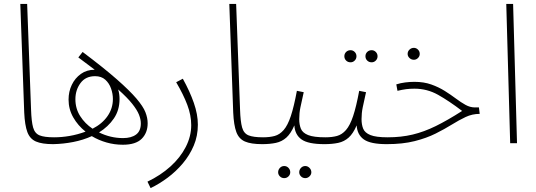

<svg xmlns="http://www.w3.org/2000/svg" viewBox="-20 -733 2745 983"><path d="M252 5Q195 5 164 -8.5Q133 -22 120 -57Q107 -92 104 -157L84 -713H119L139 -172Q141 -111 149.5 -80.5Q158 -50 182.5 -40Q207 -30 257 -30Q267 -30 271 -25Q275 -20 275 -13Q275 -6 269 -0.5Q263 5 252 5Z M609 8Q566 8 525.5 -3.5Q485 -15 450 -36Q406 -16 355 -6Q304 4 252 5L257 -30Q296 -30 336.5 -37Q377 -44 418 -59Q379 -90 355 -132Q331 -174 331 -223Q331 -264 347.5 -298.5Q364 -333 394 -354.5Q424 -376 465 -376Q427 -405 381 -439L403 -467Q512 -385 578 -327Q644 -269 678.5 -228.5Q713 -188 724.5 -158.5Q736 -129 736 -102Q736 -53 705.5 -22.5Q675 8 609 8ZM366 -225Q366 -177 390.5 -138.5Q415 -100 454 -74Q503 -99 530.5 -138.5Q558 -178 558 -226Q558 -253 548.5 -280Q539 -307 519 -325Q499 -343 467 -343Q418 -343 392 -307.5Q366 -272 366 -225ZM592 -226Q592 -169 563 -126.5Q534 -84 487 -55Q546 -26 610 -26Q652 -26 676.5 -44Q701 -62 701 -101Q701 -122 691.5 -146Q682 -170 657 -201.5Q632 -233 585 -275Q592 -252 592 -226Z M751 230 735 197Q802 165 852.5 119.5Q903 74 931 19.5Q959 -35 959 -92Q959 -143 939 -196Q919 -249 882 -312L916 -330Q952 -265 972.5 -206Q993 -147 993 -95Q993 -37 972 12.5Q951 62 916 103.5Q881 145 838 177Q795 209 751 230Z M1322 5Q1265 5 1234 -8.5Q1203 -22 1190 -57Q1177 -92 1174 -157L1154 -713H1189L1209 -172Q1211 -111 1219.5 -80.5Q1228 -50 1252.5 -40Q1277 -30 1327 -30Q1337 -30 1341 -25Q1345 -20 1345 -13Q1345 -6 1339 -0.5Q1333 5 1322 5Z M1322 5 1327 -30Q1361 -30 1386.5 -37Q1412 -44 1432.5 -67.5Q1453 -91 1469 -139Q1485 -187 1500 -268L1535 -261Q1524 -212 1518 -183Q1512 -154 1512 -123Q1512 -95 1520.5 -74Q1529 -53 1557.5 -41.5Q1586 -30 1646 -30Q1656 -30 1660 -25Q1664 -20 1664 -13Q1664 -6 1658.5 -0.5Q1653 5 1641 5Q1558 5 1524 -19Q1490 -43 1487 -91Q1469 -49 1446 -28.5Q1423 -8 1392.5 -1.5Q1362 5 1322 5ZM1543 179Q1530 179 1521 170Q1512 161 1512 149Q1512 136 1521 126.5Q1530 117 1543 117Q1555 117 1564.5 126.5Q1574 136 1574 149Q1574 161 1564.5 170Q1555 179 1543 179ZM1435 179Q1422 179 1413 170Q1404 161 1404 149Q1404 136 1413 126.5Q1422 117 1435 117Q1448 117 1457 126.5Q1466 136 1466 149Q1466 161 1457 170Q1448 179 1435 179Z M1883 -414Q1869 -414 1860 -423Q1851 -432 1851 -445Q1851 -458 1860 -467Q1869 -476 1883 -476Q1895 -476 1904 -467Q1913 -458 1913 -445Q1913 -432 1904 -423Q1895 -414 1883 -414ZM1775 -414Q1761 -414 1752 -423Q1743 -432 1743 -445Q1743 -458 1752 -467Q1761 -476 1775 -476Q1787 -476 1796 -467Q1805 -458 1805 -445Q1805 -432 1796 -423Q1787 -414 1775 -414ZM1641 5 1646 -30Q1680 -30 1705.5 -37Q1731 -44 1751.5 -67.5Q1772 -91 1788 -139Q1804 -187 1819 -268L1854 -261Q1843 -212 1837 -183Q1831 -154 1831 -123Q1831 -95 1839.5 -74Q1848 -53 1876.5 -41.5Q1905 -30 1965 -30Q1975 -30 1979 -25Q1983 -20 1983 -13Q1983 -6 1977.5 -0.5Q1972 5 1960 5Q1877 5 1843 -19Q1809 -43 1806 -91Q1788 -49 1765 -28.5Q1742 -8 1711.5 -1.5Q1681 5 1641 5Z M1960 5 1965 -30Q2034 -30 2092.5 -44Q2151 -58 2211 -87.5Q2271 -117 2346 -165Q2279 -216 2223 -247.5Q2167 -279 2102 -279Q2079 -279 2059.5 -276.5Q2040 -274 2015 -268L2009 -301Q2031 -308 2055 -311Q2079 -314 2102 -314Q2150 -314 2188 -300.5Q2226 -287 2257 -267.5Q2288 -248 2314 -228.5Q2340 -209 2363.5 -196Q2387 -183 2411 -183H2432L2436 -150Q2398 -150 2364 -134Q2330 -118 2293 -95Q2256 -72 2210 -49Q2164 -26 2103 -10.5Q2042 5 1960 5ZM2099 -427Q2086 -427 2076.5 -436Q2067 -445 2067 -457Q2067 -470 2076.5 -479Q2086 -488 2099 -488Q2111 -488 2120 -479Q2129 -470 2129 -457Q2129 -445 2120 -436Q2111 -427 2099 -427Z M2592 0 2572 -713H2607L2627 0Z"/></svg>

Font: Noto Sans Arabic UI SmCn XLt
Style: Regular
Weight: 200
Width: 4
Designer: Monotype Design Team, Nadine Chahine and Nizar Qandah
Foundry: Monotype Imaging Inc.
Version: Version 2.010; ttfautohint (v1.8.4.7-5d5b)